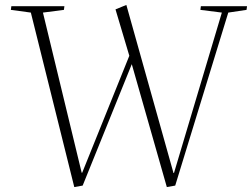

<svg xmlns="http://www.w3.org/2000/svg" viewBox="-20 -748 1021 778"><path d="M683 -47H685L879 -697L792 -708L794 -723H981L979 -708L905 -697L690 4L656 10L514 -488L315 4L281 10L105 -697L24 -708L26 -723H241L239 -708L154 -697L311 -48H313L504 -522L448 -710L492 -728Z"/></svg>

Font: Literata 60pt ExtraLight
Style: Italic
Weight: 250
Italic angle: -2°
Designer: Latin by Veronika Burian and Jose Scaglione. Greek by Irene Vlachou. Cyrillic by Vera Evstafieva
Foundry: TypeTogether
Version: Version 3.103;gftools[0.9.29]